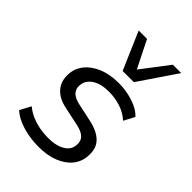

<svg xmlns="http://www.w3.org/2000/svg" viewBox="-223 -851 957 957"><g transform="rotate(45 255.0 -372.5)"><path d="M232 9Q172 9 119 -7Q66 -23 34 -52L65 -110Q88 -91 116 -79Q144 -67 174 -61.5Q204 -56 234 -56Q291 -56 325 -77Q359 -98 360 -135Q362 -162 345 -178.5Q328 -195 292 -203L194 -224Q137 -235 107.5 -268Q78 -301 81 -353Q83 -394 109 -427Q135 -460 181.5 -479.5Q228 -499 291 -499Q325 -499 358.5 -492Q392 -485 421 -471.5Q450 -458 468 -438L438 -381Q409 -408 369 -421Q329 -434 286 -434Q229 -434 195.5 -411.5Q162 -389 160 -352Q158 -327 173.5 -310Q189 -293 224 -285L321 -264Q382 -251 412.5 -220Q443 -189 439 -136Q437 -92 410.5 -59.5Q384 -27 338.5 -9Q293 9 232 9ZM261 -555 175 -754H234L306 -610L416 -754H475L340 -555Z"/></g></svg>

Font: Nunito Sans 10pt
Style: Italic
Weight: 400
Italic angle: -9°
Designer: Vernon Adams
Foundry: Vernon Adams
Version: Version 3.101;gftools[0.9.27]